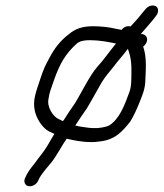

<svg xmlns="http://www.w3.org/2000/svg" viewBox="-20 -583 586 688"><path d="M487.4 -461H484.4C501.9 -480.5 513.8 -495.3 530.9 -515L539.7 -527C544.2 -532.3 546.5 -538.5 546.4 -545.5C546.3 -568.1 516.1 -568.6 502.2 -551L492.7 -540C477.3 -520.2 464.3 -505.9 447.7 -488C437.3 -491.5 424.1 -487.2 415.9 -476L394.8 -480C372.5 -485.4 342.3 -489 313.9 -489C275.6 -489 250 -480.5 226.2 -460C197.4 -438.4 174.3 -409.3 156.3 -374C141.2 -346.2 136.2 -336.2 124 -299C107.6 -249.4 96.7 -223.3 104.8 -185.5C110.7 -158 132.2 -123.9 155.9 -112C162.6 -109.3 168.9 -106.3 174.8 -103C167.3 -91 159.7 -78 151.8 -64C136.3 -37.2 121 -21.8 107.5 -2C95 14 87.5 22.3 76.5 41L70.8 53C67.2 59.7 66.4 66 68.4 72C74.9 92 105.3 86.3 115.5 67L121.3 55C129.4 40.7 134.6 35.3 144.9 22L165.7 -3C182.3 -24.1 202.2 -62.2 218.9 -86C244.5 -80.2 273 -74 303.1 -74C313.6 -73.3 327.2 -74.3 343.8 -77C393.6 -84.1 418 -111.5 445.7 -146C457.9 -164.3 470 -191.7 478.8 -213.5C488.1 -236.5 498.7 -260.2 500.5 -288C502.5 -336.9 506.5 -377.7 493 -416C500.4 -422 505 -428.7 506.7 -436C509.7 -449.2 500.6 -461 487.4 -461ZM249.7 -133C265 -156.8 274.7 -171 290.8 -194C304.9 -216.8 330.5 -263.8 344.5 -288C359.8 -312.7 370 -321.9 386.2 -343C403 -366 420.5 -383.8 438.2 -408C449.1 -378.4 451.6 -355.6 450.9 -320C450.3 -300.4 451.8 -273.6 443.2 -252C426.1 -205 408.2 -157.2 371.9 -134C361.3 -127.5 331.3 -122.8 316.6 -124C308 -124 299.4 -124.7 291.1 -126L264 -130C259.7 -131.3 254.9 -132.3 249.7 -133ZM205.4 -149C199.3 -151.7 193.2 -154.7 187 -158C169.2 -167.5 147.3 -200.7 153.9 -229C157.4 -254.3 162.8 -263.8 172.9 -294C193.6 -354.6 216 -391.7 254.3 -426C266 -436.9 283.5 -439 302.3 -439C336.1 -439 368 -432.8 395.6 -427C394.8 -426.3 394.3 -425.7 394.1 -425C371.8 -398.2 351.4 -368 328.2 -343C301.4 -312.3 272.4 -251.9 249.4 -214C232.9 -190.5 223.5 -176.8 208.1 -152C206.9 -152 206 -150.2 205.4 -149Z"/></svg>

Font: HoneyBee
Style: BookIt
Weight: 300
Foundry: Cannot Into Space Fonts
Version: Version 0.89